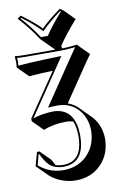

<svg xmlns="http://www.w3.org/2000/svg" viewBox="-101 -698 646 1041"><g transform="rotate(-10 222.5 -177.0)"><path d="M171.9 -500Q133.3 -562 70.8 -629.9L90.8 -643.1Q154.8 -595.2 186.5 -564Q192.4 -558.1 196.8 -553.2Q235.4 -592.8 305.2 -643.1L324.2 -629.9L380.4 -573.2Q313 -497.6 278.3 -443.4L280.3 -429.2H282.2Q293.9 -429.2 306.2 -430.2L362.8 -435.1Q365.2 -434.6 366.7 -433.6Q368.2 -431.2 368.2 -429.2L424.8 -372.6Q418 -364.7 394.5 -330.6L258.8 -130.4Q292 -118.7 316.4 -94.2Q320.8 -89.8 324.2 -85.9L380.4 -29.3Q423.8 21.5 424.8 92.8Q423.8 177.7 370.6 232.4Q315.9 288.1 231.4 288.6Q183.1 288.1 141.6 269.5Q111.8 255.9 88.4 235.4L32.2 179.2L27.8 175.8L48.8 100.1L62 99.1L118.7 155.8L135.7 187.5Q154.3 193.8 177.2 193.8Q285.2 193.8 285.2 51.8Q284.7 3.4 271.5 -28.3Q253.4 -34.2 232.4 -34.2Q162.1 -33.7 107.4 -11.2L50.8 -67.9H49.8V-84L209.5 -318.8Q179.7 -317.9 149.4 -316.4L78.6 -311.5L22 -368.2L20 -371.1Q22 -388.2 22 -401.9L20 -429.2L22 -432.1Q45.9 -429.2 78.1 -429.2H243.2L228.5 -443.4ZM304.7 -7.8Q304.7 -7.8 305.2 -7.3Q305.2 -7.3 304.7 -7.8ZM61 -82.5Q113.8 -100.6 175.8 -101.1Q230.5 -100.1 261.7 -64.5Q294.9 -23.4 294.9 51.8Q294.9 196.3 187.5 203.6Q181.6 204.1 177.2 204.1Q126 203.1 97.7 174.8Q86.4 162.6 74.7 143.6L74.2 143.1L56.6 109.9L39.6 172.4Q63 191.9 88.9 204.1Q129.4 222.2 174.8 222.2Q255.9 221.2 306.6 168.9Q357.4 115.7 357.9 36.1Q357.4 -32.2 316.4 -79.6Q272.5 -128.9 201.2 -128.9Q183.6 -128.9 169.9 -127.9L149.4 -126.5L329.6 -392.6Q343.3 -413.1 351.6 -423.8L306.6 -419.9Q292.5 -418.9 282.2 -418.9H78.1Q51.3 -418.9 30.8 -420.9L32.2 -402.3Q32.2 -390.1 30.8 -378.4L92.3 -382.8Q130.4 -384.8 165.5 -386.2L269.5 -389.6ZM177.7 -509.8H216.3Q250 -562 309.1 -627.9L305.2 -630.9Q240.7 -583.5 204.1 -545.9L196.8 -538.6L189.9 -545.9Q154.3 -583 90.8 -630.9L86.4 -627.9Q142.6 -565.4 177.7 -509.8Z"/></g></svg>

Font: Linux Biolinum Shadow O
Style: Regular
Weight: 400
Designer: Philipp H. Poll
Foundry: Philipp H. Poll
Version: Version 1.0.4